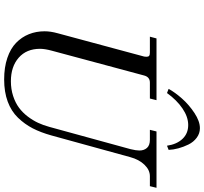

<svg xmlns="http://www.w3.org/2000/svg" viewBox="-49 -911 978 920"><g transform="rotate(90 440.0 -451.0)"><path d="M129.9 -175.8Q129.9 -204.1 139.2 -237.8L251 -652.8Q252 -656.7 252 -664.1Q252 -672.9 247.6 -676.5Q243.2 -680.2 231.9 -680.2H155.8L164.1 -711.9H460L452.1 -680.2H376Q349.1 -680.2 341.8 -652.8L223.1 -210.9Q213.9 -177.2 213.9 -153.8Q213.9 -88.9 256.6 -51.5Q299.3 -14.2 369.1 -14.2Q407.2 -14.2 439.9 -24.9Q472.7 -35.6 496.1 -53Q519.5 -70.3 538.1 -94.7Q556.6 -119.1 568.4 -144.3Q580.1 -169.4 587.9 -198.2L694.8 -587.9Q701.2 -614.3 701.2 -629.9Q701.2 -652.3 688.7 -666.3Q676.3 -680.2 649.9 -680.2H602.1L609.9 -711.9H879.9L872.1 -680.2H824.2Q794.4 -680.2 769.3 -654.1Q744.1 -627.9 732.9 -585.9L628.9 -208Q614.7 -157.2 595 -118.9Q575.2 -80.6 544.2 -48.3Q513.2 -16.1 467 1Q420.9 18.1 360.8 18.1Q302.7 18.1 257.8 2.9Q212.9 -12.2 185.3 -39.1Q157.7 -65.9 143.8 -100.6Q129.9 -135.3 129.9 -175.8ZM425.8 -762.2 405.8 -770Q422.4 -800.3 451.9 -833.7Q481.4 -867.2 521.2 -893.6Q561 -919.9 594.2 -919.9Q619.6 -919.9 640.1 -904.5Q660.6 -889.2 672.4 -865.2Q684.1 -841.3 690.7 -816.9Q697.3 -792.5 698.2 -770L678.2 -762.2Q671.4 -809.1 645.5 -836.4Q619.6 -863.8 579.1 -863.8Q540 -863.8 499.8 -836.4Q459.5 -809.1 425.8 -762.2Z"/></g></svg>

Font: Flanker Steampunk
Style: Italic
Weight: 400
Italic angle: -12°
Designer: Alexey Kryukov, Leonardo Di Lena
Foundry: Alexey Kryukov, Leonardo Di Lena
Version: 1.210